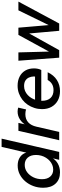

<svg xmlns="http://www.w3.org/2000/svg" viewBox="795 -1555 770 2400"><g transform="rotate(-90 1180.0 -355.0)"><path d="M382 0 406 -100 411 -96Q384 -45 335.5 -17.5Q287 10 225 10Q136 10 84.5 -46Q33 -102 33 -200Q33 -266 54.5 -323.5Q76 -381 114 -425Q152 -469 202 -494Q252 -519 310 -519Q361 -519 398.5 -500Q436 -481 457 -447Q478 -413 476 -368L462 -367L544 -720H647L481 0ZM260 -75Q291 -75 318.5 -86.5Q346 -98 368.5 -118Q391 -138 408 -165Q425 -192 434 -224Q443 -256 443 -290Q443 -356 409.5 -393.5Q376 -431 320 -431Q268 -431 227.5 -401Q187 -371 163.5 -322Q140 -273 140 -215Q140 -150 172.5 -112.5Q205 -75 260 -75Z M627 0 745 -510H844L815 -383H819L731 0ZM796 -283 810 -405Q837 -457 883.5 -488.5Q930 -520 986 -520Q1002 -520 1014.5 -517.5Q1027 -515 1035 -512L1012 -414Q1003 -418 986 -420.5Q969 -423 954 -423Q890 -423 850.5 -387Q811 -351 796 -283Z M1241 10Q1175 10 1124.5 -17Q1074 -44 1045 -94.5Q1016 -145 1016 -215Q1016 -264 1030.5 -309.5Q1045 -355 1071 -393.5Q1097 -432 1133.5 -460Q1170 -488 1214 -504Q1258 -520 1309 -520Q1372 -520 1421 -495.5Q1470 -471 1497.5 -425Q1525 -379 1525 -315Q1525 -289 1520 -266Q1515 -243 1505 -224H1085L1102 -302H1449L1417 -256Q1425 -288 1424 -320Q1423 -352 1410.5 -379Q1398 -406 1372.5 -422.5Q1347 -439 1304 -439Q1271 -439 1242.5 -426.5Q1214 -414 1191.5 -393Q1169 -372 1152.5 -343.5Q1136 -315 1128 -282.5Q1120 -250 1120 -216Q1120 -145 1155.5 -108Q1191 -71 1253 -71Q1297 -71 1328.5 -89.5Q1360 -108 1380 -144H1477Q1441 -68 1380 -29Q1319 10 1241 10Z M1659 0 1621 -510H1725L1736 -100H1720L1944 -510H2034L2069 -100H2051L2251 -510H2360L2086 0H1995L1959 -403H1977L1753 0Z"/></g></svg>

Font: Instrument Sans Medium
Style: Italic
Weight: 500
Italic angle: -13°
Designer: Rodrigo Fuenzalida
Foundry: fragTYPE
Version: Version 1.000;gftools[0.9.28]